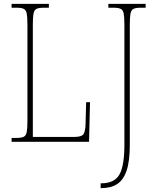

<svg xmlns="http://www.w3.org/2000/svg" viewBox="-20 -734 816 994"><path d="M501 240V215H504Q572 215 598 170Q624 125 624 16V-606Q624 -645 620.5 -663.5Q617 -682 605 -688Q593 -694 568 -694H541V-714H734V-694H708Q683 -694 671 -688Q659 -682 655.5 -663.5Q652 -645 652 -606V15Q652 100 635.5 149Q619 198 586.5 219Q554 240 504 240ZM40 0V-20H66Q91 -20 103 -26Q115 -32 118.5 -51Q122 -70 122 -108V-606Q122 -645 118.5 -663.5Q115 -682 103 -688Q91 -694 66 -694H40V-714H233V-694H206Q181 -694 169 -688Q157 -682 153.5 -663.5Q150 -645 150 -606V-25H363Q402 -25 412 -39Q422 -53 423 -94L426 -205H446L441 0Z"/></svg>

Font: Noto Serif Condensed Thin
Style: Regular
Weight: 100
Width: 3
Designer: Monotype Design Team
Foundry: Monotype Imaging Inc.
Version: Version 2.013; ttfautohint (v1.8.4.7-5d5b)